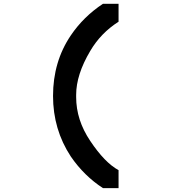

<svg xmlns="http://www.w3.org/2000/svg" viewBox="-20 -974 905 1013"><path d="M523.4 18.6H605.5V-76.2Q532.2 -116.2 456.1 -230.5Q381.8 -340.8 381.8 -461.9V-473.6Q381.8 -580.1 456.1 -705.1Q511.7 -799.8 605.5 -859.4V-954.1H523.4Q420.9 -886.7 353.5 -787.1Q259.8 -648.4 259.8 -467.8Q259.8 -291 353.5 -148.4Q423.8 -45.9 523.4 18.6Z"/></svg>

Font: OCR-B
Style: Regular
Weight: 400
Version: 1.1